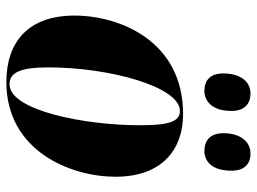

<svg xmlns="http://www.w3.org/2000/svg" viewBox="-122 -676 808 604"><g transform="rotate(90 282.0 -374.0)"><path d="M455 -613C485 -613 517 -634 517 -698C517 -739 496 -758 463 -758C424 -758 399 -724 399 -673C399 -632 421 -613 455 -613ZM266 -613C295 -613 329 -634 329 -698C329 -739 307 -758 274 -758C235 -758 211 -724 211 -673C211 -632 232 -613 266 -613ZM238 10C456 10 536 -194 536 -333C536 -484 446 -546 339 -546C110 -546 29 -348 29 -204C29 -60 111 10 238 10ZM245 0C209 0 192 -32 192 -123C192 -312 252 -536 329 -536C364 -536 374 -498 374 -409C374 -238 328 0 245 0Z"/></g></svg>

Font: Noto Serif Display Condensed Black
Style: Italic
Weight: 900
Width: 3
Italic angle: -12°
Designer: Monotype Design Team
Foundry: Monotype Imaging Inc.
Version: Version 2.009